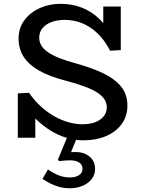

<svg xmlns="http://www.w3.org/2000/svg" viewBox="-20 -720 739 1003"><path d="M417 13Q369.9 13 326.7 -0.3Q283.4 -13.5 244.3 -37.8Q205.2 -62 170.9 -94.9Q136.6 -127.7 107.9 -166.3L164.4 -156.4V-0.5H73V-232.1L131.5 -235.3Q158.5 -196.4 191.4 -165.9Q224.3 -135.4 261.1 -114.2Q297.8 -93 336 -81.9Q374.2 -70.8 411 -70.8Q447.6 -70.8 476.2 -81.2Q504.8 -91.7 521.3 -111.8Q537.8 -131.9 537.8 -159.2Q537.8 -181.5 525.8 -200.7Q513.8 -219.9 487.9 -236.6Q461.9 -253.2 419.9 -268.8Q377.9 -284.5 317.9 -300Q233.9 -322 180.6 -353.2Q127.4 -384.5 102.2 -425.5Q77.1 -466.6 77.1 -517.9Q77.1 -573.9 107.5 -614.5Q137.9 -655.2 187.3 -677.6Q236.8 -700 295.4 -700Q355.9 -700 407.4 -680.1Q458.9 -660.3 500.3 -619.9Q541.7 -579.5 571 -517.4L519.5 -527.8V-686H610.9V-458.3L555.1 -455.1Q527.2 -509.5 490.2 -545.1Q453.2 -580.7 409.8 -598.5Q366.4 -616.2 318 -616.2Q279.8 -616.2 249.7 -605.1Q219.6 -594 202.3 -573.3Q184.9 -552.5 184.9 -523.1Q184.9 -501 195.9 -482.2Q206.9 -463.5 230.3 -447.4Q253.6 -431.2 290.4 -416.5Q327.2 -401.9 378.8 -388Q460.2 -365.5 519.9 -336.9Q579.5 -308.3 612.5 -267.8Q645.6 -227.2 645.6 -168.6Q645.6 -112.9 615.7 -72Q585.8 -31.2 534.1 -9.1Q482.3 13 417 13ZM344.8 263.5Q305.4 263.5 270.6 250.4Q235.7 237.2 201.9 214.1L230.7 165.2Q259.6 185.8 287.8 196.4Q315.9 207 344.8 207Q374.2 207 392.6 195.1Q411.1 183.2 411.1 162.5Q411.1 140.3 393.4 128.9Q375.8 117.5 346.9 117.5Q329.5 117.5 315.9 118.8Q302.3 120 289.3 122L282.6 113.4L333.5 -9.2H385.3L350.9 75.1Q355.6 74.6 361.7 74.4Q367.7 74.2 374.4 74.2Q419.7 74.2 448.2 98.3Q476.7 122.4 476.7 162.5Q476.7 193.7 458.2 216.4Q439.8 239.1 409.8 251.3Q379.9 263.5 344.8 263.5Z"/></svg>

Font: BioRhyme ExtraBold
Style: Regular
Weight: 800
Designer: Aoife Mooney
Foundry: Aoife Mooney Type
Version: Version 1.600;gftools[0.9.33]